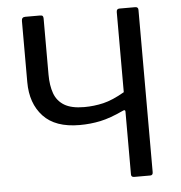

<svg xmlns="http://www.w3.org/2000/svg" viewBox="-53 -792 796 843"><g transform="rotate(-5 345.5 -371.0)"><path d="M504.8 0Q491.3 0 491.3 -11.8V-289.2Q491.3 -299.3 479.9 -293.5Q422.4 -266.5 378.2 -257.1Q333.9 -247.7 286.1 -247.7Q179 -247.7 126.1 -304.6Q73.1 -361.5 73.1 -455.5V-725.1Q73.1 -742 89 -742H154.2Q162.7 -742 165.8 -738.8Q168.9 -735.5 168.9 -727.2V-480Q168.9 -432.2 181.4 -397.4Q193.9 -362.6 225.4 -343.5Q256.9 -324.5 313.1 -324.5Q355.9 -324.5 397.4 -334.2Q438.8 -344 491.3 -374.5V-727.3Q491.3 -742 503.8 -742H573.8Q587.1 -742 587.1 -728.9V-13.6Q587.1 0 575.3 0Z"/></g></svg>

Font: Libre Franklin Thin
Style: Regular
Weight: 100
Designer: Pablo Impallari, Rodrigo Fuenzalida, Nhung Nguyen
Foundry: Impallari Type
Version: Version 3.000